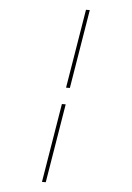

<svg xmlns="http://www.w3.org/2000/svg" viewBox="-63 -869 725 1058"><g transform="rotate(5 300.0 -340.0)"><path d="M297 -386 369 -823H390L318 -386ZM210 143 282 -294H303L231 143Z"/></g></svg>

Font: Iosevka Curly Thin Extended
Style: Italic
Weight: 100
Width: 7
Italic angle: -9°
Monospace: yes
Designer: Belleve Invis
Foundry: Belleve Invis
Version: Version 11.1.0; ttfautohint (v1.8.3)